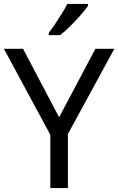

<svg xmlns="http://www.w3.org/2000/svg" viewBox="-20 -964 606 984"><path d="M283 -363 469 -714H566L328 -277V0H238V-273L0 -714H98ZM431 -934Q419 -916 394 -887.5Q369 -859 340.5 -830.5Q312 -802 288 -784H230V-796Q245 -815 262.5 -841Q280 -867 297 -894.5Q314 -922 325 -944H431Z"/></svg>

Font: Noto Music
Style: Regular
Weight: 400
Designer: Monotype Design Team, Benjamin Yang
Foundry: Monotype Imaging Inc.
Version: Version 2.002; ttfautohint (v1.8.4.7-5d5b)